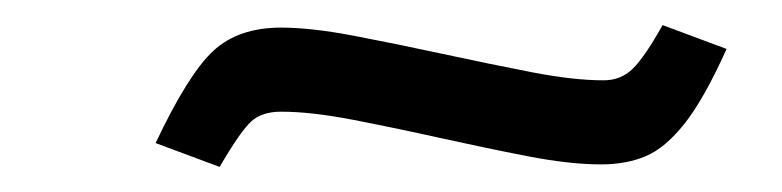

<svg xmlns="http://www.w3.org/2000/svg" viewBox="-20 -372 623 153"><path d="M459 -241Q434 -241 400.5 -247.5Q367 -254 331 -262Q295 -270 261.5 -276.5Q228 -283 204 -283Q189 -283 180.5 -275.5Q172 -268 155 -239L104 -258Q130 -313 150 -331.5Q170 -350 204 -350Q228 -350 262 -343.5Q296 -337 333 -329Q370 -321 403.5 -314.5Q437 -308 461 -308Q475 -308 484.5 -317.5Q494 -327 508 -352L559 -333Q541 -293 525.5 -273.5Q510 -254 494.5 -247.5Q479 -241 459 -241Z"/></svg>

Font: Literata 12pt
Style: Italic
Weight: 400
Italic angle: -2°
Designer: Latin by Veronika Burian and Jose Scaglione. Greek by Irene Vlachou. Cyrillic by Vera Evstafieva
Foundry: TypeTogether
Version: Version 3.002